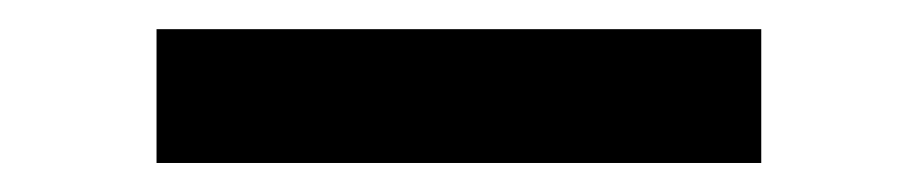

<svg xmlns="http://www.w3.org/2000/svg" viewBox="-20 -699 628 131"><path d="M86.8 -587.8V-679.1H499.4V-587.8Z"/></svg>

Font: Panamera Thin
Style: Regular
Weight: 100
Designer: Bastien Sozeau
Foundry: NBR — Bastien Sozeau
Version: Version 3.003;gftools[0.9.33]